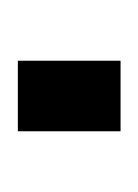

<svg xmlns="http://www.w3.org/2000/svg" viewBox="10 -165 155 215"><g transform="rotate(-90 87.5 -57.5)"><path d="M48 -115H127V0H48Z"/></g></svg>

Font: Aspekta 300
Style: Regular
Weight: 300
Designer: Ivo Dolenc
Version: Version 2.000